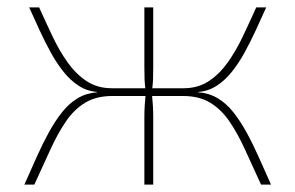

<svg xmlns="http://www.w3.org/2000/svg" viewBox="-20 -500 799 520"><path d="M701 -480Q687 -449 672.5 -417.5Q658 -386 642 -357Q626 -328 607.5 -305Q589 -282 566.5 -267.5Q544 -253 517 -251V-250Q546 -248 569.5 -234Q593 -220 612 -196Q631 -172 648 -141Q665 -110 681 -74Q697 -38 714 0H687Q664 -50 644 -94Q624 -138 601.5 -171Q579 -204 549 -222Q519 -240 476 -240L477 -261Q516 -261 545 -280Q574 -299 596.5 -330.5Q619 -362 637.5 -401Q656 -440 674 -480ZM86 -480Q104 -440 122.5 -401Q141 -362 163.5 -330.5Q186 -299 215 -280Q244 -261 283 -261L284 -240Q241 -240 211 -222Q181 -204 158.5 -171Q136 -138 116 -94Q96 -50 73 0H46Q63 -38 79 -74Q95 -110 112 -141Q129 -172 148 -196Q167 -220 190.5 -234Q214 -248 243 -250V-251Q216 -253 193.5 -267.5Q171 -282 152.5 -305Q134 -328 118 -357Q102 -386 87.5 -417.5Q73 -449 59 -480ZM378 -261V-240H260V-261ZM395 -480V-319Q395 -300 394.5 -285Q394 -270 391 -251Q393 -232 394 -215.5Q395 -199 395 -182V0H371V-182Q371 -199 372 -215.5Q373 -232 375 -251Q372 -270 371.5 -285Q371 -300 371 -319V-480ZM500 -261V-240H390V-261Z"/></svg>

Font: Exo 2 Thin
Style: Regular
Weight: 250
Designer: Natanael Gama
Foundry: Natanael Gama
Version: Version 2.010